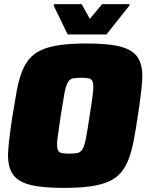

<svg xmlns="http://www.w3.org/2000/svg" viewBox="-20 -908 735 936"><path d="M15 0ZM292 8Q179 8 119.5 -9Q60 -26 37.5 -66.5Q15 -107 20 -174.5Q25 -242 41 -344Q52 -412 61.5 -464.5Q71 -517 86 -556Q101 -595 123.5 -621.5Q146 -648 182.5 -664.5Q219 -681 272.5 -688.5Q326 -696 401 -696Q514 -696 573.5 -679Q633 -662 655.5 -621.5Q678 -581 673 -513.5Q668 -446 652 -344Q642 -276 632 -223.5Q622 -171 607 -132Q592 -93 569.5 -66.5Q547 -40 510.5 -23.5Q474 -7 420.5 0.5Q367 8 292 8ZM318 -159Q344 -159 359 -162.5Q374 -166 383.5 -183.5Q393 -201 400 -238.5Q407 -276 417 -344Q428 -412 432.5 -449.5Q437 -487 433 -504.5Q429 -522 415 -525.5Q401 -529 375 -529Q349 -529 334 -525.5Q319 -522 309.5 -504.5Q300 -487 293.5 -449.5Q287 -412 276 -344Q266 -276 261 -238.5Q256 -201 260 -183.5Q264 -166 278 -162.5Q292 -159 318 -159ZM242 -740ZM310 -740 242 -880 244 -888H378L418 -816L478 -888H612L610 -880L499 -740Z"/></svg>

Font: Azeri Sans Black
Style: Italic
Weight: 900
Designer: Hector Gatti & Omnibus-Type (original fonts) / Cristiano Sobral (main changes and remastering)
Foundry: Omnibus-Type
Version: Version 0.07;August 21, 2020;FontCreator 13.0.0.2681 64-bit;